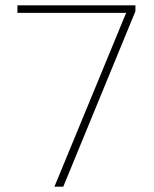

<svg xmlns="http://www.w3.org/2000/svg" viewBox="-20 -696 573 716"><path d="M183 0 457 -664 485 -654 216 0ZM45 -648V-676H485V-654L470 -648Z"/></svg>

Font: Outfit Thin Thin
Style: Regular
Weight: 250
Version: Version 1.100;gftools[0.9.27]